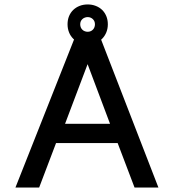

<svg xmlns="http://www.w3.org/2000/svg" viewBox="-20 -835 762 855"><path d="M154.4 0 229.6 -197.9H503.9L579.1 0H685.4L425.9 -669.9H314L48.8 0ZM370.1 -549.3 470 -283.7H269.7ZM280.8 -726.9Q280.8 -707.3 287.5 -690.8Q294.1 -674.3 306.3 -662.3Q318.4 -650.3 334.8 -643.7Q351.2 -637.1 370.7 -637.1Q389.6 -637.1 406.2 -643.7Q422.7 -650.3 434.7 -662.3Q446.6 -674.3 453.4 -690.8Q460.2 -707.3 460.2 -726.9Q460.2 -746.8 453.4 -763.1Q446.6 -779.4 434.7 -791Q422.7 -802.5 406.2 -808.8Q389.8 -815.2 370.7 -815.2Q351.1 -815.2 334.7 -808.8Q318.3 -802.4 306.3 -790.9Q294.3 -779.4 287.5 -763.1Q280.8 -746.8 280.8 -726.9ZM337.2 -726.8Q337.2 -733.8 339.6 -739.7Q342.1 -745.5 346.6 -749.7Q351 -754 357.3 -756.4Q363.5 -758.9 370.6 -758.9Q377.5 -758.9 383.4 -756.4Q389.3 -754 393.6 -749.7Q398 -745.5 400.4 -739.7Q402.8 -733.8 402.8 -726.8Q402.8 -719.7 400.4 -713.5Q398 -707.3 393.6 -702.9Q389.3 -698.4 383.4 -696Q377.5 -693.5 370.6 -693.5Q363.5 -693.5 357.3 -696Q351 -698.4 346.6 -702.9Q342.1 -707.3 339.6 -713.5Q337.2 -719.7 337.2 -726.8Z"/></svg>

Font: SaysetthaMai Thin
Style: Regular
Weight: 100
Designer: John M. Durdin
Foundry: Lao Script for Windows
Version: Version 1.101